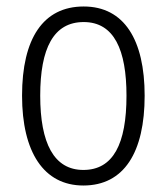

<svg xmlns="http://www.w3.org/2000/svg" viewBox="-20 -562 514 592"><path d="M426 -267C426 -439 363 -542 238 -542C113 -542 48 -443 48 -267C48 -93 115 10 237 10C363 10 426 -93 426 -267ZM104 -267C104 -413 145 -494 238 -494C332 -494 370 -408 370 -267C370 -118 329 -38 237 -38C146 -38 104 -121 104 -267Z"/></svg>

Font: Noto Sans Malayalam Condensed Light
Style: Regular
Weight: 300
Width: 3
Designer: Jelle Bosma - Monotype Design Team
Foundry: Monotype Imaging Inc.
Version: Version 2.104